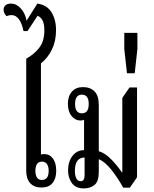

<svg xmlns="http://www.w3.org/2000/svg" viewBox="-44 -1039 855 1069"><path d="M187 5Q146 5 124 -19.5Q102 -44 102 -88V-712Q148 -738 175.5 -774.5Q203 -811 203 -870Q203 -907 192.5 -926Q182 -945 165 -951L109 -866H87Q68 -955 20 -955Q6 -955 -8 -949Q-17 -959 -20.5 -968Q-24 -977 -24 -985Q-24 -1000 -13.5 -1009.5Q-3 -1019 17 -1019Q47 -1019 71.5 -992.5Q96 -966 104 -924L164 -1019Q217 -1012 242.5 -971Q268 -930 268 -871Q268 -810 245 -763Q222 -716 184 -686V-179Q190 -181 203 -181Q233 -181 251 -156Q269 -131 269 -88Q269 -45 248.5 -20Q228 5 187 5ZM189 -37Q227 -37 227 -88Q227 -111 218 -125Q209 -139 189 -139Q170 -139 161.5 -125Q153 -111 153 -88Q153 -65 161.5 -51Q170 -37 189 -37Z M423 10Q377 10 356 -20Q335 -50 335 -89Q335 -139 359.5 -171Q384 -203 424 -203V-372Q415 -368 404 -368Q375 -368 354.5 -393Q334 -418 334 -461Q334 -503 356 -528.5Q378 -554 418 -554Q459 -554 482.5 -530Q506 -506 506 -454V-197Q539 -188 572.5 -154.5Q606 -121 635 -79H637V-494L677 -552H719V-52L679 6H642Q613 -47 577 -92.5Q541 -138 506 -153V-82Q506 -29 482.5 -9.5Q459 10 423 10ZM412 -408Q450 -408 450 -460Q450 -512 412 -512Q374 -512 374 -460Q374 -408 412 -408ZM405 -30Q427 -30 427 -63V-162Q373 -162 373 -87Q373 -62 381 -46Q389 -30 405 -30Z M663 -631 648 -766V-856H721V-766L706 -631Z"/></svg>

Font: Noto Serif Thai ExtraCondensed
Style: Regular
Weight: 400
Width: 2
Designer: Monotype Design Team
Foundry: Monotype Imaging Inc.
Version: Version 2.002; ttfautohint (v1.8.4.7-5d5b)